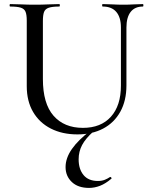

<svg xmlns="http://www.w3.org/2000/svg" viewBox="-20 -645 740 940"><path d="M572 -510Q572 -560 549.5 -586.5Q527 -613 483 -613Q480 -613 480 -619Q480 -625 483 -625Q506 -625 531 -623.5Q556 -622 585 -622Q610 -622 634.5 -623.5Q659 -625 680 -625Q682 -625 682 -619Q682 -613 680 -613Q640 -613 619.5 -586.5Q599 -560 599 -510V-227Q599 -152 569 -98Q539 -44 485 -15.5Q431 13 359 13Q285 13 229 -15.5Q173 -44 142 -97Q111 -150 111 -223V-544Q111 -573 105 -587.5Q99 -602 81.5 -607.5Q64 -613 30 -613Q27 -613 27 -619Q27 -625 30 -625Q55 -625 85 -623.5Q115 -622 150 -622Q186 -622 216.5 -623.5Q247 -625 270 -625Q273 -625 273 -619Q273 -613 270 -613Q236 -613 218.5 -607Q201 -601 195.5 -586Q190 -571 190 -542V-258Q190 -138 242 -78.5Q294 -19 386 -19Q474 -19 523 -73.5Q572 -128 572 -226ZM424 -6 437 -1Q399 33 382 65Q365 97 365 135Q365 183 389 212Q413 241 459 241Q479 241 493.5 235Q508 229 518 222Q521 220 524.5 224Q528 228 525 230Q497 254 470 264.5Q443 275 416 275Q362 275 331.5 246Q301 217 301 173Q301 129 332 84.5Q363 40 424 -6Z"/></svg>

Font: Cormorant Garamond Light Medium
Style: Regular
Weight: 500
Version: Version 4.001